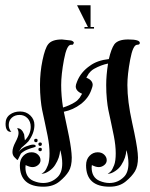

<svg xmlns="http://www.w3.org/2000/svg" viewBox="-20 -703 565 725"><path d="M335 -595H299V-601H312L271 -683H322V-601H335ZM125 -139Q125 -145 132 -145Q138 -145 138 -139Q138 -132 132 -132Q125 -132 125 -139ZM125 -159Q125 -165 132 -165Q138 -165 138 -159Q138 -152 132 -152Q125 -152 125 -159ZM109 -173Q109 -179 116 -179Q122 -179 122 -173Q122 -166 116 -166Q109 -166 109 -173ZM110 -231Q110 -200 87 -169Q83 -164 61 -145L50 -129Q61 -143 78 -150Q96 -157 105 -157Q115 -157 115 -151Q115 -148 106.5 -146Q98 -144 84 -138.5Q70 -133 59 -123L47 -99L44 -100Q42 -102 39.5 -104.5Q37 -107 34 -110Q31 -113 29 -118Q27 -123 27 -129Q27 -145 38.5 -166.5Q50 -188 50 -200V-201Q50 -206 48.5 -210.5Q47 -215 46 -217L44 -219H45Q62 -219 71 -196L74 -173Q96 -196 96 -224Q96 -244 84 -256.5Q72 -269 54 -269Q36 -269 24.5 -258.5Q13 -248 13 -231Q13 -223 15.5 -217Q18 -211 20 -208L23 -205H21Q1 -205 1 -236Q1 -258 17 -270Q33 -282 56 -282Q79 -282 94.5 -267Q110 -252 110 -231ZM290 -349Q266 -359 266 -377Q266 -383 271 -395Q285 -431 320 -455Q347 -475 391 -480Q400 -519 412 -536Q426 -554 464 -554Q508 -554 508 -541Q508 -534 498 -534Q482 -534 471.5 -477.5Q461 -421 461 -382Q461 -321 479 -240Q497 -159 500 -125Q500 -122 500.5 -116.5Q501 -111 501 -108Q501 -75 489.5 -56Q478 -37 455 -18Q431 2 394 2Q305 2 305 -79Q305 -101 318 -114.5Q331 -128 349 -128Q364 -128 373.5 -119Q383 -110 383 -98Q383 -87 373.5 -79.5Q364 -72 353 -72Q347 -72 340.5 -74Q334 -76 330 -78L327 -80Q326 -76 326 -71Q326 -33 356 -20Q375 -12 393 -12Q425 -12 448 -35Q465 -52 465 -86Q465 -98 463 -110.5Q461 -123 459 -130L457 -136Q456 -108 438 -80Q430 -67 415 -57Q400 -47 389 -47H387L388 -48Q390 -49 393 -51Q396 -53 399 -56.5Q402 -60 405 -66Q408 -72 411 -79.5Q414 -87 415.5 -98.5Q417 -110 417 -124Q417 -153 410 -189Q406 -210 399 -242Q392 -274 389 -288.5Q386 -303 383.5 -328Q381 -353 381 -382Q381 -419 388 -463Q362 -458 335 -443Q328 -439 322.5 -433.5Q317 -428 315 -425Q313 -422 310 -416.5Q307 -411 306 -410Q330 -400 330 -382Q330 -377 325 -364Q314 -332 285 -310Q256 -288 221 -281Q224 -265 235.5 -212Q247 -159 250 -125Q250 -122 250.5 -116.5Q251 -111 251 -108Q251 -75 239.5 -56Q228 -37 205 -18Q181 2 144 2Q55 2 55 -79Q55 -101 68 -114.5Q81 -128 99 -128Q114 -128 123.5 -119Q133 -110 133 -98Q133 -87 123.5 -79.5Q114 -72 103 -72Q97 -72 90.5 -74Q84 -76 80 -78L77 -80Q76 -76 76 -71Q76 -33 106 -20Q125 -12 143 -12Q175 -12 198 -35Q215 -52 215 -86Q215 -98 213 -110.5Q211 -123 209 -130L207 -136Q206 -108 188 -80Q180 -67 165 -57Q150 -47 139 -47H137L138 -48Q140 -49 143 -51Q146 -53 149 -56.5Q152 -60 155 -66Q158 -72 161 -79.5Q164 -87 165.5 -98.5Q167 -110 167 -124Q167 -153 160 -189Q156 -210 149 -242Q142 -274 139 -288.5Q136 -303 133.5 -328Q131 -353 131 -382Q131 -430 140.5 -475.5Q150 -521 162 -536Q176 -554 214 -554L249 -550Q263 -545 257 -537Q255 -533 250 -534H248Q232 -534 221.5 -477.5Q211 -421 211 -382Q211 -341 218 -297Q241 -304 261 -316Q268 -320 273.5 -325.5Q279 -331 281 -334Q283 -337 286 -342.5Q289 -348 290 -349Z"/></svg>

Font: Pomorsky Unicode
Style: Medium
Weight: 500
Version: 1.1